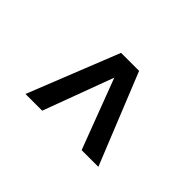

<svg xmlns="http://www.w3.org/2000/svg" viewBox="-72 -866 723 723"><g transform="rotate(45 289.5 -504.0)"><path d="M96 -322 241 -686H337L484 -322H395L289 -602L185 -322Z"/></g></svg>

Font: Archivo SemiCondensed Medium
Style: Regular
Weight: 500
Width: 4
Designer: Hector Gatti
Foundry: Omnibus-Type
Version: Version 2.001